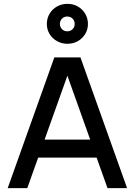

<svg xmlns="http://www.w3.org/2000/svg" viewBox="-20 -980 702 1000"><path d="M148 -253H515V-159H148ZM20 0 263 -681H399L642 0H540L322 -611H340L122 0ZM331 -752Q302 -752 277.5 -765.5Q253 -779 238.5 -802.5Q224 -826 224 -855Q224 -885 238.5 -909Q253 -933 277.5 -946.5Q302 -960 331 -960Q361 -960 385 -946.5Q409 -933 423.5 -909Q438 -885 438 -855Q438 -826 423.5 -802.5Q409 -779 385 -765.5Q361 -752 331 -752ZM330 -817Q347 -817 358 -828Q369 -839 369 -855Q369 -872 358 -883Q347 -894 330 -894Q314 -894 303 -883Q292 -872 292 -855Q292 -839 303 -828Q314 -817 330 -817Z"/></svg>

Font: Gabarito
Style: Regular
Weight: 400
Designer: Leandro Assis / Alvaro Franca / Felipe Casaprima
Foundry: Naipe Foundry
Version: Version 1.000